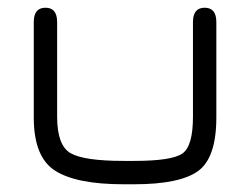

<svg xmlns="http://www.w3.org/2000/svg" viewBox="-20 -477 648 497"><path d="M327.1 0H299.8Q177.7 0 122.6 -35.2Q67.4 -70.3 67.4 -172.9V-419.9Q67.4 -457 97.7 -457Q127.9 -457 127.9 -419.9V-174.8Q127.9 -100.6 162.6 -80.6Q197.3 -60.5 299.8 -60.5H327.1Q424.8 -60.5 452.1 -79.6Q479.5 -98.6 479.5 -174.8V-419.9Q479.5 -457 509.8 -457Q540 -457 540 -419.9V-172.9Q540 -68.4 492.7 -34.2Q445.3 0 327.1 0Z"/></svg>

Font: Jura
Style: Medium
Weight: 500
Version: Version 2.6.1